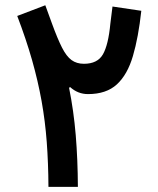

<svg xmlns="http://www.w3.org/2000/svg" viewBox="-20 -725 615 745"><path d="M305.7 -477.5Q358.4 -477.5 379.4 -514.2Q400.4 -550.8 408.2 -633.3L416.5 -699.7L528.3 -683.1Q517.1 -580.1 495.8 -507.8Q474.6 -435.5 433.6 -397.7Q392.6 -359.9 321.3 -359.9Q282.2 -359.9 252 -387.2L248 -384.3Q266.1 -294.4 273.9 -200.4Q281.7 -106.4 282.2 0H168Q167.5 -92.3 161.4 -173.6Q155.3 -254.9 141.4 -332.8Q127.4 -410.6 104.5 -491.5Q81.5 -572.3 46.9 -663.1L155.8 -704.6L181.6 -633.8Q203.1 -574.7 220.5 -540.5Q237.8 -506.3 257.6 -491.9Q277.3 -477.5 305.7 -477.5Z"/></svg>

Font: Estedad-FD SemiBold
Style: Regular
Weight: 600
Designer: Amin Abedi
Version: Version 7.3